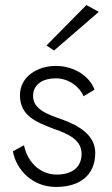

<svg xmlns="http://www.w3.org/2000/svg" viewBox="-20 -730 443 760"><path d="M371 -683 322 -710 164 -550 194 -530ZM75 -155 31 -131C45 -56 109 10 202 10C293 10 357 -34 357 -125C357 -194 294 -232 229 -256C171 -276 111 -296 111 -350C111 -398 152 -420 201 -420C251 -420 294 -388 311 -349L354 -375C336 -426 276 -469 201 -469C128 -469 59 -427 59 -353C59 -271 124 -247 190 -221C249 -201 303 -177 303 -121C303 -68 265 -39 205 -39C133 -39 87 -95 75 -155Z"/></svg>

Font: Jost Light
Style: Regular
Weight: 300
Version: Version 3.710